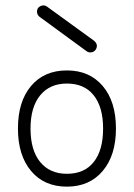

<svg xmlns="http://www.w3.org/2000/svg" viewBox="-20 -684 500 717"><path d="M230 13Q145 13 96 -45.5Q47 -104 47 -204Q47 -305 96 -363Q145 -421 230 -421Q314 -421 363.5 -363Q413 -305 413 -204Q413 -104 363.5 -45.5Q314 13 230 13ZM230 -35Q295 -35 330 -79Q365 -123 365 -204Q365 -284 330 -328Q295 -372 230 -372Q166 -372 130 -328Q94 -284 94 -204Q94 -123 130 -79Q166 -35 230 -35ZM303 -493 128 -621Q120 -627 118.5 -636.5Q117 -646 122 -654Q129 -662 138.5 -663.5Q148 -665 156 -659L331 -532Q349 -517 337 -498Q331 -490 321 -488.5Q311 -487 303 -493Z"/></svg>

Font: Zen Kurenaido
Style: ARC
Weight: 400
Designer: Yoshimichi Ohira
Foundry: Positype
Version: Version 1.001